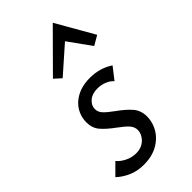

<svg xmlns="http://www.w3.org/2000/svg" viewBox="-223 -758 822 822"><g transform="rotate(-45 188.5 -347.0)"><path d="M1 -43 50 -92Q64 -75 87.5 -63.5Q111 -52 137 -52Q166 -52 185.5 -67.5Q205 -83 211 -107Q212 -111 212 -118Q212 -137 198 -152.5Q184 -168 155 -189Q118 -216 98.5 -239Q79 -262 79 -297Q79 -309 82 -324Q93 -369 131 -395Q169 -421 224 -421Q284 -421 331 -390L289 -336Q277 -350 257 -358Q237 -366 215 -366Q183 -366 164 -349.5Q145 -333 145 -311Q145 -293 158.5 -278.5Q172 -264 201 -243Q239 -216 260 -191.5Q281 -167 281 -130Q281 -118 278 -104Q267 -55 226.5 -24.5Q186 6 126 6Q86 6 54.5 -8Q23 -22 1 -43ZM377 -529 334 -504 260 -607 141 -502 110 -530 279 -700Z"/></g></svg>

Font: Ysabeau Medium
Style: Italic
Weight: 500
Italic angle: -12°
Designer: Christian Thalmann (Catharsis Fonts)
Version: Version 0.003